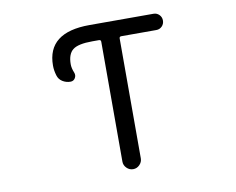

<svg xmlns="http://www.w3.org/2000/svg" viewBox="-79 -859 1159 943"><g transform="rotate(-10 500.0 -388.0)"><path d="M422.9 -754.9H742.2Q758.8 -754.9 770.5 -743.2Q782.2 -731.4 782.2 -714.4Q782.2 -697.3 770.5 -685.5Q758.8 -673.8 742.2 -673.8H567.4Q557.6 -673.8 557.6 -664.1V-66.4Q557.6 -47.9 543.9 -34.2Q530.3 -20.5 511.7 -20.5Q493.2 -20.5 479.5 -34.2Q465.8 -47.9 465.8 -66.4V-664.1Q465.8 -673.8 456.1 -673.8H422.9Q351.6 -673.8 325.2 -652.8Q298.8 -631.8 298.8 -581.1Q298.8 -561.5 308.6 -538.1Q314.5 -523.4 306.6 -510.3Q298.8 -497.1 283.2 -497.1Q261.7 -497.1 243.7 -508.3Q225.6 -519.5 219.7 -540Q211.9 -565.4 211.9 -589.8Q211.9 -754.9 422.9 -754.9Z"/></g></svg>

Font: Rounded-X Mgen+ 2m regular
Style: Regular
Weight: 400
Designer: [Source Han Sans]
Ryoko NISHIZUKA  (kana & ideographs); Paul D. Hunt (Latin, Greek & Cyrillic); Wenlong ZHANG  (bopomofo
Version: Version 1.059.20150602